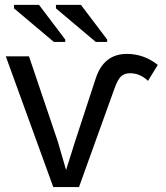

<svg xmlns="http://www.w3.org/2000/svg" viewBox="-20 -756 671 776"><path d="M299.3 0 442.4 -397.5C451.2 -422.2 460.1 -438.8 469.2 -447.3C478.4 -455.7 490.4 -460 505.4 -460C532.7 -460 557 -449.7 578.1 -429.2L617.7 -493.7C580.6 -523.3 538.9 -538.1 492.7 -538.1C430.2 -538.1 388.2 -504.9 366.7 -438.5L283.2 -183.6L247.1 -68.8C228.8 -133 217.6 -171.5 213.4 -184.6L97.2 -528.3H3.4L195.3 0ZM367.2 -586.4H413.1V-596.2L307.1 -736.3H206.1V-722.2ZM197.8 -586.4H243.7V-596.2L137.7 -736.3H36.6V-722.2Z"/></svg>

Font: Arimo
Style: Regular
Weight: 400
Designer: Steve Matteson
Foundry: Monotype Imaging Inc.
Version: Version 1.32